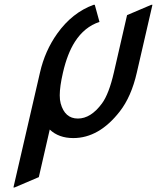

<svg xmlns="http://www.w3.org/2000/svg" viewBox="-20 -577 668 816"><path d="M37.1 219.7 149.9 -268.6Q170.9 -360.8 223.1 -434.1Q286.6 -523.4 377.9 -556.6H382.8L402.8 -483.9Q338.9 -462.9 298.3 -399.4Q266.1 -349.1 247.6 -268.6Q233.9 -209.5 233.9 -171.9Q233.9 -151.9 237.8 -137.7Q255.4 -73.2 311 -73.2Q366.2 -73.2 413.6 -137.7Q442.9 -177.7 463.9 -268.6L520 -512.7L623 -556.6H627.9L561.5 -268.6Q538.1 -166 488.8 -103Q400.9 9.8 291.5 9.8Q229.5 9.8 191.4 -26.4L145 175.8L42 219.7Z"/></svg>

Font: Nova Script
Style: Regular
Weight: 400
Italic angle: -13°
Version: Version 2.001